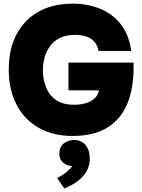

<svg xmlns="http://www.w3.org/2000/svg" viewBox="-20 -737 780 1052"><path d="M377 8Q271 8 192.5 -36.5Q114 -81 71 -163Q28 -245 28 -357Q28 -441 52.5 -507.5Q77 -574 123 -621Q169 -668 233.5 -692.5Q298 -717 377 -717Q459 -717 527.5 -689.5Q596 -662 641.5 -604.5Q687 -547 699 -458H520Q514 -490 496.5 -509Q479 -528 452.5 -537Q426 -546 392 -546Q342 -546 308 -529Q274 -512 253.5 -483.5Q233 -455 224 -420.5Q215 -386 215 -351Q215 -304 231.5 -260.5Q248 -217 285.5 -190Q323 -163 387 -163Q419 -163 448 -171Q477 -179 497 -196.5Q517 -214 522 -242H355V-394H712V-368Q712 -249 676 -165Q640 -81 566 -36.5Q492 8 377 8ZM332 295 293 238Q305 233 322.5 221.5Q340 210 355 196.5Q370 183 374 173Q348 172 326.5 154.5Q305 137 305 105Q305 67 330 48.5Q355 30 387 30Q428 31 450 59.5Q472 88 472 132Q472 173 452 205Q432 237 400 259.5Q368 282 332 295Z"/></svg>

Font: Onest Black
Style: Regular
Weight: 900
Designer: Dmitri Voloshin, Andrey Kudryavtsev
Foundry: Dmitri Voloshin, Andrey Kudryavtsev
Version: Version 1.000;gftools[0.9.33]